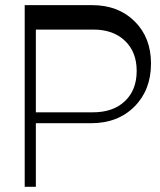

<svg xmlns="http://www.w3.org/2000/svg" viewBox="-20 -720 616 740"><path d="M75.2 0V-700.2H335Q436 -700.2 499 -637.7Q562 -575.2 562 -475.1Q562 -373 498 -309.1Q434.1 -245.1 331.1 -245.1H118.2V0ZM118.2 -287.1H337.9Q416 -287.1 461.4 -330.1Q506.8 -373 506.8 -446.8Q506.8 -519.5 461.7 -562.7Q416.5 -606 339.8 -606H118.2Z"/></svg>

Font: Ribes
Style: Regular
Weight: 400
Designer: Luigi Gorlero
Foundry: Collletttivo
Version: Version 2.100;Glyphs 3.2 (3217)